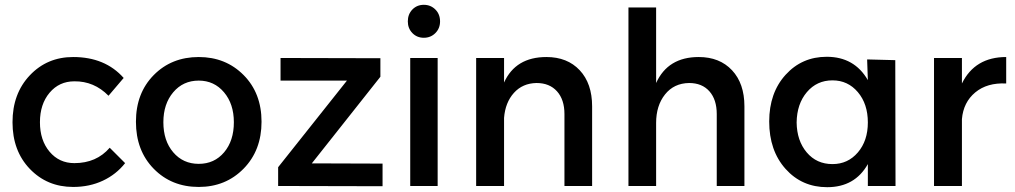

<svg xmlns="http://www.w3.org/2000/svg" viewBox="-20 -773 4219 798"><path d="M431 -375Q371 -436 289 -435Q226 -435 186 -387.5Q146 -340 146 -265Q146 -190 186 -142.5Q226 -95 289 -95Q381 -95 436 -159L500 -95Q463 -48 407.5 -22Q352 4 284 4Q176 4 104 -71Q32 -146 32 -265Q32 -384 104 -460Q176 -536 284 -536Q417 -536 494 -449Z M806 -536Q918 -536 992.5 -461Q1067 -386 1067 -267Q1067 -148 992.5 -72Q918 4 806 4Q693 4 619 -71.5Q545 -147 545 -267Q545 -386 619 -461Q693 -536 806 -536ZM806 -438Q741 -438 700 -389.5Q659 -341 659 -265Q659 -188 700 -140Q741 -92 806 -92Q871 -92 911.5 -140Q952 -188 952 -265Q952 -341 911 -389.5Q870 -438 806 -438Z M1146 -532 1561 -531V-454L1276 -94L1570 -93V1L1136 0V-78L1422 -438H1146Z M1809 -684Q1809 -655 1789.5 -635.5Q1770 -616 1741.5 -616Q1713 -616 1694 -635.5Q1675 -655 1675 -684Q1675 -714 1694 -733.5Q1713 -753 1741.5 -753Q1770 -753 1789.5 -733.5Q1809 -714 1809 -684ZM1685 -532H1799V0H1685Z M2251 -536Q2338 -536 2389.5 -481Q2441 -426 2441 -331V0H2326V-299Q2326 -359 2295 -393.5Q2264 -428 2210 -428Q2152 -427 2116 -387Q2080 -347 2075 -283V0H1959V-532H2075V-430Q2123 -536 2251 -536Z M2884 -536Q2971 -536 3022.5 -481Q3074 -426 3074 -331V0H2959V-299Q2959 -359 2928.5 -393.5Q2898 -428 2844 -428Q2781 -427 2744 -380.5Q2707 -334 2707 -262V0H2592V-742H2707V-428Q2756 -536 2884 -536Z M3584 -526 3701 -523 3702 0H3587V-91Q3533 5 3418 5Q3313 5 3245 -71Q3177 -147 3177 -268Q3177 -387 3245 -462Q3313 -537 3416 -537Q3531 -537 3587 -440ZM3440 -91Q3504 -91 3545.5 -139.5Q3587 -188 3587 -264Q3587 -341 3545.5 -390Q3504 -439 3440 -439Q3375 -439 3333.5 -390Q3292 -341 3291 -264Q3292 -188 3333 -139.5Q3374 -91 3440 -91Z M3978 -426Q4032 -536 4162 -536V-426Q4083 -430 4033.5 -389Q3984 -348 3978 -278V0H3862V-532H3978Z"/></svg>

Font: Steamflix Grotesk
Style: Regular
Weight: 400
Designer: Julieta Ulanovsky
Foundry: Julieta Ulanovsky
Version: Version 4.000;PS 004.000;hotconv 1.0.88;makeotf.lib2.5.64775